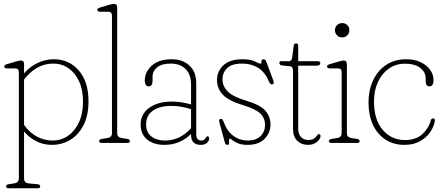

<svg xmlns="http://www.w3.org/2000/svg" viewBox="-20 -743 2298 998"><path d="M105 -410.5V-361.5Q135.5 -397 176 -416Q216.5 -435 259.5 -435Q339 -435 389.5 -376.8Q440 -318.5 440 -217Q440 -142 413.8 -91.5Q387.5 -41 344.2 -15.5Q301 10 249.5 10Q205.5 10 168 -9.2Q130.5 -28.5 105 -59.5V183.5Q105 195 110.2 202Q115.5 209 131 210.5L175 214.5Q189 216 189 226.5Q189 235.5 175 235.5H25.5Q11.5 235.5 11.5 226.5Q11.5 216.5 25.5 214.5L52 210.5Q67 208 72.5 201.5Q78 195 78 183.5V-366.5Q78 -387.5 59 -387.5H16.5Q2 -387.5 2 -397.5Q2 -405.5 16 -409.5L63.5 -423.5Q81 -428.5 88.5 -428.5Q105 -428.5 105 -410.5ZM257 -412.5Q210 -412.5 172 -390.2Q134 -368 105 -329.5V-94Q133 -54 171.5 -33.2Q210 -12.5 253.5 -12.5Q297 -12.5 332.8 -36.8Q368.5 -61 390 -106.5Q411.5 -152 411.5 -215.5Q411.5 -276 391.2 -320Q371 -364 336.2 -388.2Q301.5 -412.5 257 -412.5Z M589 -705V-52Q589 -40.5 594.5 -34Q600 -27.5 615 -25L641.5 -21Q655.5 -19 655.5 -9Q655.5 0 641.5 0H509.5Q495.5 0 495.5 -9Q495.5 -19 509.5 -21L536 -25Q551 -27.5 556.5 -34Q562 -40.5 562 -52V-661Q562 -682 543 -682H500.5Q486 -682 486 -692Q486 -700 500 -704L547.5 -718Q565 -723 572.5 -723Q589 -723 589 -705Z M711 -96Q711 -150 755.5 -182.5Q800 -215 874 -215Q897.5 -215 924.2 -211Q951 -207 973 -200V-302.5Q973 -356.5 944.5 -384.5Q916 -412.5 868 -412.5Q821 -412.5 797 -393.2Q773 -374 773 -344V-323.5Q773 -294 753 -294Q742 -294 737.2 -303Q732.5 -312 732.5 -325Q732.5 -369 769 -402Q805.5 -435 873.5 -435Q929 -435 964.5 -402.5Q1000 -370 1000 -310V-45.5Q1000 -12.5 1026.5 -12.5Q1042 -12.5 1049 -26Q1053.5 -34.5 1058.5 -34.5Q1067 -34.5 1067 -23.5Q1067 -9.5 1055.2 0.2Q1043.5 10 1022.5 10Q973 10 973 -43V-46.5Q946 -19.5 911 -4.8Q876 10 835 10Q778 10 744.5 -18Q711 -46 711 -96ZM739.5 -97Q739.5 -54 767.5 -33.2Q795.5 -12.5 837 -12.5Q915.5 -12.5 973 -76.5V-175.5Q950 -183 924.5 -187.8Q899 -192.5 870.5 -192.5Q810 -192.5 774.8 -167.8Q739.5 -143 739.5 -97Z M1269.5 -12.5Q1309.5 -12.5 1333.5 -35Q1357.5 -57.5 1357.5 -93.5Q1357.5 -129 1333.2 -152.8Q1309 -176.5 1241.5 -197Q1167.5 -219.5 1137.8 -251.2Q1108 -283 1108 -328Q1108 -372.5 1141.5 -403.8Q1175 -435 1240 -435Q1283.5 -435 1304.8 -423.5Q1326 -412 1335 -412Q1338.5 -412 1338.5 -417.8Q1338.5 -423.5 1340.2 -429.2Q1342 -435 1349.5 -435Q1354.5 -435 1358.2 -432Q1362 -429 1365.5 -419L1399.5 -327.5Q1406.5 -309.5 1399 -305.5Q1386.5 -299.5 1378 -319.5Q1356.5 -369.5 1321.2 -391Q1286 -412.5 1239 -412.5Q1184.5 -412.5 1160.5 -388.8Q1136.5 -365 1136.5 -331Q1136.5 -295.5 1162.8 -268.2Q1189 -241 1257 -220.5Q1332.5 -198 1359.2 -167.8Q1386 -137.5 1386 -96Q1386 -52.5 1355.2 -21.2Q1324.5 10 1267 10Q1236 10 1216.8 1.8Q1197.5 -6.5 1188 -14.5Q1178.5 -22.5 1175.5 -22.5Q1170 -22.5 1170.5 -14.5Q1171 -6.5 1170.8 1.8Q1170.5 10 1162 10Q1152 10 1149 -1.5L1124 -93Q1119.5 -109 1119 -115.5Q1118.5 -122 1123.5 -124Q1135 -129.5 1143 -108.5Q1160.5 -60.5 1193.5 -36.5Q1226.5 -12.5 1269.5 -12.5Z M1483.5 -399 1448.5 -402.5Q1438 -403.5 1435 -408Q1432 -412.5 1432 -416.5Q1432 -425 1442.5 -425H1482Q1496 -425 1498.5 -443L1506.5 -504Q1508 -517.5 1519.5 -517.5Q1530 -517.5 1530 -504.5V-425H1628.5Q1645 -425 1645 -415.5Q1645 -401.5 1623.5 -401.5H1530V-73.5Q1530 -46.5 1544.2 -31Q1558.5 -15.5 1581.5 -15.5Q1602.5 -15.5 1612.8 -23Q1623 -30.5 1627.8 -38.2Q1632.5 -46 1637.5 -46Q1646 -46 1646 -35Q1646 -21 1627.8 -5.5Q1609.5 10 1580 10Q1547 10 1525 -11.2Q1503 -32.5 1503 -74V-373Q1503 -385.5 1499.5 -391.8Q1496 -398 1483.5 -399Z M1758.5 -548.5Q1742.5 -548.5 1731.8 -559.2Q1721 -570 1721 -585.5Q1721 -601.5 1731.8 -612.2Q1742.5 -623 1758.5 -623Q1774.5 -623 1785.2 -612.5Q1796 -602 1796 -586Q1796 -570 1785.2 -559.2Q1774.5 -548.5 1758.5 -548.5ZM1783 -410.5V-52Q1783 -40.5 1788.5 -34Q1794 -27.5 1809 -25L1835.5 -21Q1849.5 -19 1849.5 -9Q1849.5 0 1835.5 0H1703.5Q1689.5 0 1689.5 -9Q1689.5 -19 1703.5 -21L1730 -25Q1745 -27.5 1750.5 -34Q1756 -40.5 1756 -52V-366.5Q1756 -387.5 1737 -387.5H1694.5Q1680 -387.5 1680 -397.5Q1680 -405.5 1694 -409.5L1741.5 -423.5Q1759 -428.5 1766.5 -428.5Q1783 -428.5 1783 -410.5Z M2233.5 -328.5Q2233.5 -294 2212.5 -294Q2192.5 -294 2192.5 -322.5V-335.5Q2192.5 -368.5 2164.2 -390.2Q2136 -412 2084.5 -412Q2037.5 -412 2001.2 -386.5Q1965 -361 1944.5 -316.8Q1924 -272.5 1924 -215.5Q1924 -121 1969.2 -68Q2014.5 -15 2085 -15Q2143 -15 2176.2 -46.5Q2209.5 -78 2218.5 -115.5Q2221.5 -127.5 2230.5 -127.5Q2242.5 -127.5 2240 -113Q2234.5 -81.5 2214.2 -53.5Q2194 -25.5 2160.8 -7.8Q2127.5 10 2083 10Q2025 10 1982.8 -18Q1940.5 -46 1918 -95.8Q1895.5 -145.5 1895.5 -210Q1895.5 -274.5 1919.5 -325.5Q1943.5 -376.5 1987.5 -405.8Q2031.5 -435 2091 -435Q2135 -435 2167 -419.5Q2199 -404 2216.2 -379.5Q2233.5 -355 2233.5 -328.5Z"/></svg>

Font: Fraunces 144pt S100 Thin
Style: Regular
Weight: 100
Version: Version 1.000; ttfautohint (v1.8.3)